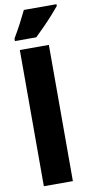

<svg xmlns="http://www.w3.org/2000/svg" viewBox="-105 -1014 503 1055"><g transform="rotate(-10 146.0 -486.5)"><path d="M212 0H50V-760H212ZM292 -963Q278 -946 254.5 -919.5Q231 -893 203.5 -865Q176 -837 151 -813H32V-827Q56 -867 75 -903.5Q94 -940 110 -973H292Z"/></g></svg>

Font: Noto Sans Gurmukhi ExtraCondensed Black
Style: Regular
Weight: 900
Width: 2
Designer: Jelle Bosma - Monotype Design Team
Foundry: Monotype Imaging Inc.
Version: Version 2.004; ttfautohint (v1.8.4.7-5d5b)